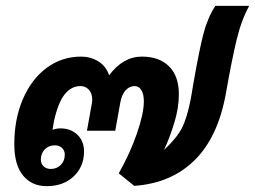

<svg xmlns="http://www.w3.org/2000/svg" viewBox="-20 -628 874 658"><path d="M834 -608Q807 -559 790.5 -490Q774 -421 754 -307Q727 -158 647 -79Q567 0 440 9L387 -34Q425 -101 449 -170Q473 -239 473 -281Q473 -305 464.5 -319Q456 -333 441 -333Q424 -333 410.5 -318.5Q397 -304 392 -275L375 -180H278L295 -275Q296 -279 296 -287Q296 -308 284.5 -320.5Q273 -333 256 -333Q224 -333 201.5 -304.5Q179 -276 165 -213L160 -183Q173 -188 187 -188Q223 -188 245.5 -166Q268 -144 268 -109Q268 -57 232.5 -23.5Q197 10 140 10Q89 10 59 -26.5Q29 -63 29 -134Q29 -220 58.5 -288.5Q88 -357 140 -395.5Q192 -434 258 -434Q290 -434 316.5 -418Q343 -402 354 -370Q402 -434 466 -434Q526 -434 559.5 -400.5Q593 -367 593 -305Q593 -258 577 -206Q561 -154 542 -114Q585 -154 603 -188.5Q621 -223 634 -290Q637 -306 644 -349Q663 -457 677 -511.5Q691 -566 718 -608ZM168 -130Q147 -130 133.5 -116Q120 -102 120 -81Q120 -67 129.5 -58Q139 -49 154 -49Q175 -49 188.5 -63Q202 -77 202 -98Q202 -112 192.5 -121Q183 -130 168 -130Z"/></svg>

Font: Sarabun
Style: Bold Italic
Weight: 700
Italic angle: -10°
Designer: Suppakit Chalermlarp | Katatrad Co.,Ltd.
Foundry: Cadson Demak Co.,Ltd.
Version: Version 1.000; ttfautohint (v1.6)